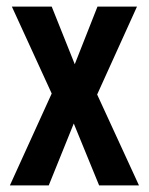

<svg xmlns="http://www.w3.org/2000/svg" viewBox="-20 -563 452 583"><path d="M137 -279 16 -543H137L207 -368L276 -543H396L275 -276L402 0H281L204 -188L128 0H10Z"/></svg>

Font: Noto Sans Devanagari UI ExtraCondensed SemiBold
Style: Regular
Weight: 600
Width: 2
Designer: Jelle Bosma - Monotype Design Team
Foundry: Monotype Imaging Inc.
Version: Version 2.004; ttfautohint (v1.8.4.7-5d5b)